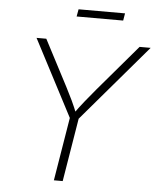

<svg xmlns="http://www.w3.org/2000/svg" viewBox="-59 -944 818 995"><g transform="rotate(5 349.5 -447.0)"><path d="M258.8 0 313 -329.1 105 -727.5H155.8L281.2 -487.3Q298.8 -453.1 314.5 -420.4Q330.1 -387.7 345.2 -348.6H327.1Q355 -387.7 381.6 -420.7Q408.2 -453.6 436.5 -487.3L641.1 -727.5H698.7L358.9 -329.1L304.7 0ZM550.8 -894 544.4 -856H302.2L309.1 -894Z"/></g></svg>

Font: Inter ExtraLight
Style: Italic
Weight: 250
Italic angle: -9.3988°
Designer: Rasmus Andersson
Foundry: rsms
Version: Version 4.001;git-66647c0bb